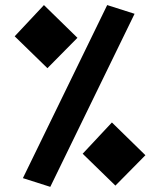

<svg xmlns="http://www.w3.org/2000/svg" viewBox="-20 -723 626 753"><path d="M177.2 9.8 69.8 -24.4 400.4 -703.1 507.8 -668.9ZM432.6 4.9 304.2 -120.1 418.9 -242.7 550.3 -114.3ZM166 -455.6 37.6 -580.6 152.3 -703.1 283.7 -574.7Z"/></svg>

Font: Cascadia Code NF
Style: Bold
Weight: 700
Monospace: yes
Designer: Aaron Bell
Foundry: Saja Typeworks
Version: Version 2404.023; ttfautohint (v1.8.4)